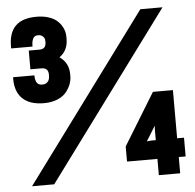

<svg xmlns="http://www.w3.org/2000/svg" viewBox="-54 -842 909 897"><g transform="rotate(-5 400.0 -393.5)"><path d="M164.1 0H60.1L636.2 -779.8H740.2ZM116.2 -515.1Q116.2 -469.2 147 -469.2H151.9Q165.5 -469.2 174.8 -479Q184.1 -488.8 184.1 -507.8V-513.2Q184.1 -544.9 151.9 -544.9H100.1V-632.8H150.9Q181.2 -632.8 181.2 -665V-670.9Q181.2 -683.6 172.6 -691.9Q164.1 -700.2 151.9 -700.2H147Q119.1 -700.2 119.1 -649.9H19V-659.2Q19 -723.6 51.3 -755.4Q83.5 -787.1 149.9 -787.1Q179.2 -787.1 202.6 -780Q226.1 -772.9 240.2 -762Q254.4 -751 263.9 -736.6Q273.4 -722.2 277.1 -708.7Q280.8 -695.3 280.8 -682.1V-671.9Q280.8 -617.2 240.2 -588.9Q283.2 -560.1 283.2 -505.9V-496.1Q283.2 -478.5 276.4 -460Q269.5 -441.4 255.1 -423.1Q240.7 -404.8 213.4 -393.3Q186 -381.8 149.9 -381.8Q84 -381.8 50 -414.1Q16.1 -446.3 16.1 -506.8V-515.1ZM754.9 0H654.8V-76.2H512.2V-147L661.1 -390.1H754.9V-164.1H787.1V-76.2H754.9ZM655.8 -231.9 612.8 -162.1 630.9 -164.1H654.8V-213.9Z"/></g></svg>

Font: Cooper Hewitt
Style: Semibold
Weight: 709
Designer: Village Type and Design LLC
Foundry: Cooper Hewitt Smithsonian Design Museum
Version: 1.000